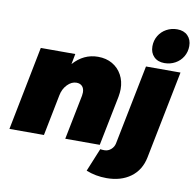

<svg xmlns="http://www.w3.org/2000/svg" viewBox="-104 -923 1255 1233"><g transform="rotate(10 523.5 -307.0)"><path d="M661 -375Q661 -353 656 -325L591 0H366L424 -291Q426 -305 426 -312Q426 -338 412.5 -352.5Q399 -367 375 -367Q343 -367 315.5 -338.5Q288 -310 280 -267L227 0H2L110 -547H335L322 -479Q389 -555 483 -555Q536 -555 576 -532Q616 -509 638.5 -468Q661 -427 661 -375ZM626 29Q650 29 668.5 13Q687 -3 692 -26L796 -547H1021L907 26Q890 111 827 157Q764 203 670 203Q599 203 537 178L599 27Q610 29 626 29ZM1047 -724Q1047 -686 1028.5 -655Q1010 -624 978 -606.5Q946 -589 908 -589Q865 -589 839.5 -614.5Q814 -640 814 -682Q814 -720 832.5 -751Q851 -782 883 -799.5Q915 -817 953 -817Q996 -817 1021.5 -791.5Q1047 -766 1047 -724Z"/></g></svg>

Font: Gontserrat Black
Style: Italic
Weight: 900
Italic angle: -11.3°
Designer: Julieta Ulanovsky
Foundry: Julieta Ulanovsky
Version: Version 6.001